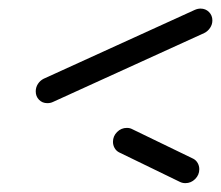

<svg xmlns="http://www.w3.org/2000/svg" viewBox="-20 -479 507 440"><path d="M436.7 -91.1Q436.7 -78.1 427.2 -68.7Q417.8 -59.3 404.8 -59.3Q398.1 -59.3 392.2 -62.2L252.6 -130Q246.3 -133.3 242.6 -139.8Q238.9 -146.3 238.9 -154.1Q238.9 -167 248.3 -176.5Q257.8 -185.9 270.7 -185.9Q277.8 -185.9 283 -183L423 -115.2Q429.3 -111.9 433 -105.4Q436.7 -98.9 436.7 -91.1ZM439.6 -459.3Q451.1 -459.3 458.9 -451.5Q466.7 -443.7 466.7 -432.2Q466.7 -423 461.5 -415.2Q456.3 -407.4 448.1 -403.3L101.9 -245.6Q95.9 -242.6 88.5 -242.6Q77 -242.6 69.4 -250.4Q61.9 -258.1 61.9 -269.6Q61.9 -278.9 66.9 -286.7Q71.9 -294.4 80 -298.5L426.3 -456.3Q433 -459.3 439.6 -459.3Z"/></svg>

Font: 26F Galaxy Sans Medium
Style: Italic
Weight: 500
Italic angle: -5°
Designer: C₂₉H₂₅N₃O₅
Version: Version 1.200